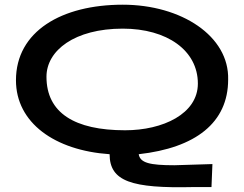

<svg xmlns="http://www.w3.org/2000/svg" viewBox="-20 -650 1040 818"><path d="M803 147H881L885 49L723 54C618 54 577 44 571 7C813 -20 952 -127 952 -311C957 -496 753 -630 503 -630C243 -630 48 -517 48 -308C48 -127 213 -9 447 7C447 123 541 153 803 147ZM513 -95C298 -95 178 -169 178 -323C178 -435 298 -528 503 -528C692 -528 823 -435 823 -294C823 -165 674 -95 513 -95Z"/></svg>

Font: Inconsolata UltraExpanded
Style: Bold
Weight: 700
Width: 9
Monospace: yes
Designer: Raph Levien, Cyreal, Brenton Simpson
Foundry: Raph Levien, Cyreal, Google
Version: Version 3.100